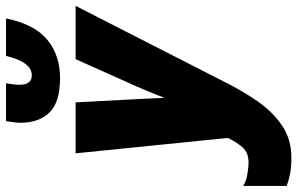

<svg xmlns="http://www.w3.org/2000/svg" viewBox="-210 -790 997 644"><g transform="rotate(-90 289.0 -468.5)"><path d="M82 9.8Q49.3 9.8 28.1 5.6Q6.8 1.5 -13.2 -5.9V-151.9Q2.4 -141.6 26.9 -137.7Q51.3 -133.8 64.9 -133.8Q98.1 -133.8 115.5 -153.1Q132.8 -172.4 147.9 -203.1L96.2 -713.9H267.1L276.9 -528.8Q277.8 -516.6 278.8 -494.4Q279.8 -472.2 280.8 -450.4Q281.7 -428.7 282.2 -416Q293.5 -444.8 307.4 -478.5Q321.3 -512.2 337.9 -547.9L412.1 -713.9H590.8L335 -212.9Q306.6 -155.8 271.5 -104.7Q236.3 -53.7 190.2 -22Q144 9.8 82 9.8ZM349.1 -766.1Q267.1 -766.1 232.9 -801.8Q198.7 -837.4 198.7 -898.9Q198.7 -907.2 200.4 -921.1Q202.1 -935.1 204.1 -947.3H331.1Q326.2 -920.4 326.2 -901.9Q326.2 -860.8 357.9 -860.8Q402.3 -860.8 422.9 -947.3H548.8Q528.8 -851.1 476.8 -808.6Q424.8 -766.1 349.1 -766.1Z"/></g></svg>

Font: Open Sans Condensed ExtraBold
Style: Italic
Weight: 800
Width: 3
Italic angle: -12°
Designer: Monotype Design Team
Foundry: Monotype Imaging Inc.
Version: Version 3.003; ttfautohint (v1.8.4)